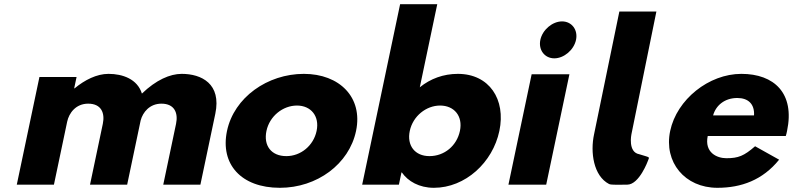

<svg xmlns="http://www.w3.org/2000/svg" viewBox="-20 -880 3779 915"><path d="M60 0H237L300.1 -300C308.7 -341 341.2 -386 400.2 -386C463.2 -386 480.7 -341 470 -290L409 0H586L650.3 -306C660.5 -345 693.2 -386 749.2 -386C812.2 -386 829.7 -341 819 -290L758 0H935L1006.1 -338C1036.1 -481 940 -528 846 -528C790 -528 723.9 -499 656.3 -434C634.8 -503 565 -528 497 -528C441 -528 383.9 -499 335.5 -459H333.5L344.9 -513H167.9Z M1061.8 -256C1028.6 -98 1128.8 15 1313.8 15C1490.8 15 1643.6 -98 1676.8 -256C1710.5 -416 1598 -528 1428 -528C1255 -528 1095.5 -416 1061.8 -256ZM1249.8 -256C1264.8 -327 1328.3 -377 1395.3 -377C1461.3 -377 1503.8 -327 1488.8 -256C1474.1 -186 1413.6 -136 1344.6 -136C1272.6 -136 1235.1 -186 1249.8 -256Z M2359.8 -256C2391.4 -406 2312 -528 2162 -528C2093 -528 2031.2 -505 1980.6 -464L2063.8 -860H1886.8L1706 0H1881L1893.2 -58H1895.2C1924.4 -16 1977.8 15 2047.8 15C2197.8 15 2328.3 -106 2359.8 -256ZM2171.8 -256C2157.1 -186 2098.6 -136 2026.6 -136C1957.6 -136 1918.1 -186 1932.8 -256C1947.8 -327 2011.3 -377 2077.3 -377C2144.3 -377 2186.8 -327 2171.8 -256Z M2403 0H2583L2693.6 -526H2513.6ZM2555.1 -690C2545 -642 2575.6 -602 2621.6 -602C2667.6 -602 2715 -642 2725.1 -690C2735.2 -738 2704.6 -778 2658.6 -778C2612.6 -778 2565.2 -738 2555.1 -690Z M2931.6 -825 2811.1 -240C2792.6 -154.6 2808 -41.6 2882.7 -3C2893 2.3 2937.1 0 2969.2 0C3027 -0.3 3068.3 -115 3068.3 -115C3075.1 -134 3080.5 -128 3026.5 -145C2971.2 -154.7 2989.1 -240 2989.1 -240L3108.1 -825Z M3724.8 -232C3727 -238 3729.4 -249 3730.8 -256C3768.7 -436 3669 -528 3513 -528C3358 -528 3205.4 -406 3173.8 -256C3142.5 -107 3243.8 15 3398.8 15C3512.8 15 3614.6 -22 3693 -119L3578.5 -183C3525.8 -137 3498.5 -126 3441.5 -126C3396.5 -126 3336.2 -153 3352.8 -232ZM3378.4 -330C3391.3 -377 3432.8 -413 3493.8 -413C3545.8 -413 3576.7 -384 3573.4 -330Z"/></svg>

Font: Hussar
Style: BdOblTwo
Weight: 700
Foundry: Cannot Into Space Fonts
Version: Version 2.00